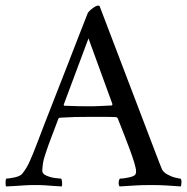

<svg xmlns="http://www.w3.org/2000/svg" viewBox="-34 -667 672 690"><path d="M93 -136Q93 -136 102.5 -160.5Q112 -185 128 -227Q144 -269 164.5 -320.5Q185 -372 206 -426.5Q227 -481 246.5 -531Q266 -581 281 -619Q285 -627 298.5 -637Q312 -647 319 -647Q321 -647 321.5 -646.5Q322 -646 324 -645L523 -123Q545 -65 548 -59Q553 -48 567.5 -40Q582 -32 596.5 -28.5Q611 -25 615 -25Q619 -20 618 -9.5Q617 1 616 3Q587 1 564 -0.5Q541 -2 509 -2Q475 -2 452.5 -0.5Q430 1 396 3Q392 -1 392.5 -11Q393 -21 397 -25Q406 -25 425 -28.5Q444 -32 451 -38Q455 -42 455 -52Q455 -61 448.5 -82.5Q442 -104 432 -131Q422 -158 412 -183.5Q402 -209 395.5 -225.5Q389 -242 389 -242Q389 -242 387 -244Q385 -246 383 -246Q368 -247 346 -247Q324 -247 305 -247Q300 -247 295 -247Q290 -247 286 -247Q256 -247 235 -246.5Q214 -246 181 -244Q180 -244 178 -242.5Q176 -241 176 -241Q176 -241 168.5 -221Q161 -201 150.5 -173.5Q140 -146 132 -122Q123 -97 120.5 -80Q118 -63 118 -53Q118 -42 133.5 -35.5Q149 -29 165.5 -27Q182 -25 186 -25Q188 -23 189 -12.5Q190 -2 188 3Q169 2 155.5 1Q142 0 128.5 -1Q115 -2 93 -2Q71 -2 56 -1Q41 0 26 1Q11 2 -12 3Q-14 1 -14 -9.5Q-14 -20 -12 -25Q-3 -25 18.5 -29.5Q40 -34 47 -44Q62 -63 72.5 -86.5Q83 -110 93 -136ZM284 -529 195 -291Q195 -291 195.5 -289Q196 -287 197 -287Q216 -286 242.5 -285.5Q269 -285 285 -285Q308 -285 326.5 -286Q345 -287 367 -288Q369 -288 369.5 -290.5Q370 -293 370 -293Z"/></svg>

Font: Amiri Quran
Style: Regular
Weight: 400
Designer: Khaled Hosny
Version: Version 0.117